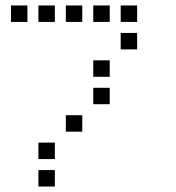

<svg xmlns="http://www.w3.org/2000/svg" viewBox="-20 -700 640 700"><path d="M21 -680Q20 -680 20 -680Q20 -680 20 -679V-621Q20 -620 20 -620Q20 -620 21 -620H79Q80 -620 80 -620Q80 -620 80 -621V-679Q80 -680 80 -680Q80 -680 79 -680ZM121 -680Q120 -680 120 -680Q120 -680 120 -679V-621Q120 -620 120 -620Q120 -620 121 -620H179Q180 -620 180 -620Q180 -620 180 -621V-679Q180 -680 180 -680Q180 -680 179 -680ZM221 -680Q220 -680 220 -680Q220 -680 220 -679V-621Q220 -620 220 -620Q220 -620 221 -620H279Q280 -620 280 -620Q280 -620 280 -621V-679Q280 -680 280 -680Q280 -680 279 -680ZM321 -680Q320 -680 320 -680Q320 -680 320 -679V-621Q320 -620 320 -620Q320 -620 321 -620H379Q380 -620 380 -620Q380 -620 380 -621V-679Q380 -680 380 -680Q380 -680 379 -680ZM421 -680Q420 -680 420 -680Q420 -680 420 -679V-621Q420 -620 420 -620Q420 -620 421 -620H479Q480 -620 480 -620Q480 -620 480 -621V-679Q480 -680 480 -680Q480 -680 479 -680ZM421 -580Q420 -580 420 -580Q420 -580 420 -579V-521Q420 -520 420 -520Q420 -520 421 -520H479Q480 -520 480 -520Q480 -520 480 -521V-579Q480 -580 480 -580Q480 -580 479 -580ZM321 -480Q320 -480 320 -480Q320 -480 320 -479V-421Q320 -420 320 -420Q320 -420 321 -420H379Q380 -420 380 -420Q380 -420 380 -421V-479Q380 -480 380 -480Q380 -480 379 -480ZM321 -380Q320 -380 320 -380Q320 -380 320 -379V-321Q320 -320 320 -320Q320 -320 321 -320H379Q380 -320 380 -320Q380 -320 380 -321V-379Q380 -380 380 -380Q380 -380 379 -380ZM221 -280Q220 -280 220 -280Q220 -280 220 -279V-221Q220 -220 220 -220Q220 -220 221 -220H279Q280 -220 280 -220Q280 -220 280 -221V-279Q280 -280 280 -280Q280 -280 279 -280ZM121 -180Q120 -180 120 -180Q120 -180 120 -179V-121Q120 -120 120 -120Q120 -120 121 -120H179Q180 -120 180 -120Q180 -120 180 -121V-179Q180 -180 180 -180Q180 -180 179 -180ZM121 -80Q120 -80 120 -80Q120 -80 120 -79V-21Q120 -20 120 -20Q120 -20 121 -20H179Q180 -20 180 -20Q180 -20 180 -21V-79Q180 -80 180 -80Q180 -80 179 -80Z"/></svg>

Font: Doto Black Medium
Style: Regular
Weight: 500
Monospace: yes
Version: Version 1.000